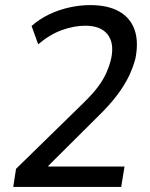

<svg xmlns="http://www.w3.org/2000/svg" viewBox="-20 -734 589 754"><path d="M32 0 43 -71 307 -329Q344 -365 365.5 -394Q387 -423 399 -451Q411 -479 417 -506Q429 -566 402 -599.5Q375 -633 315 -633Q271 -633 223.5 -616Q176 -599 130 -560L104 -632Q136 -660 174 -678Q212 -696 253.5 -705Q295 -714 334 -714Q403 -714 447 -689.5Q491 -665 508 -618.5Q525 -572 512 -505Q503 -470 486 -434.5Q469 -399 440 -360.5Q411 -322 367 -279L171 -84L169 -80H469L456 0Z"/></svg>

Font: Nunito Sans 7pt SemiCondensed Medium
Style: Italic
Weight: 500
Width: 4
Italic angle: -9°
Designer: Vernon Adams
Foundry: Vernon Adams
Version: Version 3.101;gftools[0.9.27]